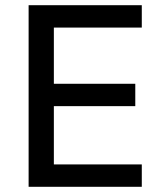

<svg xmlns="http://www.w3.org/2000/svg" viewBox="-20 -718 628 738"><path d="M90 0V-698H525V-612H187V-396H500V-310H187V-86H525V0Z"/></svg>

Font: IBM Plex Sans Thai Looped Text
Style: Regular
Weight: 450
Designer: Mike Abbink, Paul van der Laan, Pieter van Rosmalen, Ben Mitchell, Mark Frömberg
Foundry: Bold Monday
Version: Version 1.1